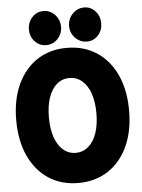

<svg xmlns="http://www.w3.org/2000/svg" viewBox="-62 -986 769 1041"><g transform="rotate(-5 323.0 -465.5)"><path d="M322.3 7.8Q229.5 7.8 160.6 -37.6Q91.8 -83 53.7 -165.8Q15.6 -248.5 15.6 -360.4Q15.6 -471.7 53.7 -554.2Q91.8 -636.7 160.6 -682.1Q229.5 -727.5 322.3 -727.5Q415.5 -727.5 484.6 -682.1Q553.7 -636.7 591.8 -554.2Q629.9 -471.7 629.9 -360.4Q629.9 -248.5 591.8 -165.8Q553.7 -83 484.6 -37.6Q415.5 7.8 322.3 7.8ZM322.3 -156.2Q361.8 -156.2 391.1 -181.4Q420.4 -206.5 436.3 -252.4Q452.1 -298.3 452.1 -360.4Q452.1 -422.4 436.3 -468Q420.4 -513.7 391.1 -538.6Q361.8 -563.5 322.3 -563.5Q283.2 -563.5 254.2 -538.8Q225.1 -514.2 209.2 -468.5Q193.4 -422.9 193.4 -360.4Q193.4 -297.9 209.2 -252Q225.1 -206.1 254.2 -181.2Q283.2 -156.2 322.3 -156.2ZM435.5 -752Q398.4 -752 372.1 -778.8Q345.7 -805.7 345.7 -843.8Q345.7 -882.8 372.1 -910.2Q398.4 -937.5 435.5 -937.5Q471.7 -937.5 496.1 -910.2Q520.5 -882.8 520.5 -843.8Q520.5 -805.7 496.1 -778.8Q471.7 -752 435.5 -752ZM213.9 -752Q177.2 -752 152.1 -778.8Q127 -805.7 127 -843.8Q127 -882.8 152.1 -910.2Q177.2 -937.5 213.9 -937.5Q250.5 -937.5 276.1 -910.2Q301.8 -882.8 301.8 -843.8Q301.8 -805.7 276.1 -778.8Q250.5 -752 213.9 -752Z"/></g></svg>

Font: Reddit Sans Condensed Black
Style: Regular
Weight: 900
Designer: Stephen Hutchings
Foundry: Reddit
Version: Version 1.014